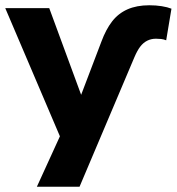

<svg xmlns="http://www.w3.org/2000/svg" viewBox="-28 -529 671 729"><path d="M357 -371Q374 -417 397.5 -447.5Q421 -478 456 -493.5Q491 -509 539 -509Q564 -509 586 -505.5Q608 -502 623 -496L603 -376Q593 -380 583.5 -381Q574 -382 564 -382Q546 -382 531 -374.5Q516 -367 504.5 -352Q493 -337 482 -311L274 180H112L218 -52V32L-8 -498H159L286 -153H274Z"/></svg>

Font: Nunito Sans 9pt ExtraBold
Style: Regular
Weight: 800
Version: Version 3.101;gftools[0.9.27]